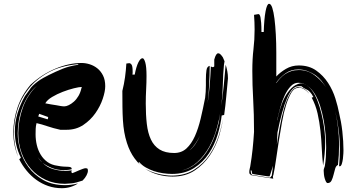

<svg xmlns="http://www.w3.org/2000/svg" viewBox="-20 -931 1875 1009"><path d="M414 18Q376 31 356 32.5Q336 34 321 35Q265 35 220 14Q175 -7 143 -43Q111 -79 93.5 -127.5Q76 -176 76 -231Q76 -263 82 -297.5Q88 -332 100 -365.5Q112 -399 131 -428Q149 -457 174 -480Q148 -459 130 -430Q111 -401 98 -367.5Q85 -334 79 -298.5Q73 -263 73 -230Q73 -188 86.5 -140.5Q100 -93 130 -52.5Q160 -12 207.5 15Q255 42 323 42Q355 42 390 33Q352 58 305 58Q267 58 233.5 46.5Q200 35 171.5 14.5Q143 -6 120 -34Q97 -62 81 -94L90 -102Q73 -136 65.5 -170Q58 -204 58 -239Q58 -290 72.5 -337Q87 -384 111 -426L135 -459Q141 -470 152.5 -481Q164 -492 178 -502.5Q192 -513 207.5 -521.5Q223 -530 237 -537Q273 -555 309 -569.5Q345 -584 393 -591L389 -594Q297 -585 233 -549.5Q169 -514 129 -463Q89 -412 71 -351.5Q53 -291 53 -233Q53 -202 58.5 -170.5Q64 -139 75 -108Q50 -168 50 -235Q50 -301 72 -366Q94 -431 141 -486Q201 -541 272 -570.5Q343 -600 409 -600Q430 -600 452 -593Q474 -586 492 -571.5Q510 -557 521.5 -534Q533 -511 533 -478Q533 -451 520 -412Q507 -373 481.5 -336.5Q456 -300 418 -274.5Q380 -249 330 -249H297Q260 -257 229.5 -267.5Q199 -278 172 -284Q168 -268 167.5 -253.5Q167 -239 167 -225Q167 -196 173.5 -168.5Q180 -141 194 -118Q208 -95 229.5 -79.5Q251 -64 282 -60Q301 -56 315 -55.5Q329 -55 338.5 -54.5Q348 -54 352.5 -51.5Q357 -49 357 -42Q347 -39 336.5 -38Q326 -37 315 -37Q280 -37 252 -48.5Q224 -60 204 -75Q227 -52 259 -42.5Q291 -33 322 -33Q339 -33 357 -36Q355 -30 355 -29Q355 -23 360 -21Q364 -22 374 -26.5Q384 -31 394.5 -35.5Q405 -40 415 -43.5Q425 -47 429 -47Q434 -47 438 -45.5Q442 -44 442 -34Q442 -24 435 -10Q428 4 414 18ZM276 -378 298 -374Q309 -372 318 -372Q328 -372 341.5 -378.5Q355 -385 368.5 -397Q382 -409 392.5 -427Q403 -445 408 -468L410 -474Q396 -474 368 -467Q340 -460 310 -448.5Q280 -437 254 -421.5Q228 -406 218 -388Q233 -385 247.5 -382.5Q262 -380 276 -378ZM230 -304Q232 -306 232.5 -310Q233 -314 233 -316L186 -333L181 -319ZM202 -77Q195 -85 188 -93Q182 -100 178 -107Q187 -90 202 -77Z M1160 -609 1157 -591Q1152 -542 1151 -486Q1150 -431 1143 -375Q1151 -430 1156 -483Q1161 -538 1166 -591Q1171 -575 1174.5 -557Q1178 -539 1178 -519Q1173 -469 1169 -423Q1165 -377 1158 -327L1145 -324Q1140 -278 1124 -224Q1108 -170 1077.5 -124Q1047 -78 999 -47.5Q951 -17 884 -17Q862 -17 837.5 -20.5Q813 -24 790 -31.5Q767 -39 746 -51Q725 -63 710 -81L711 -79V-78L710 -77L707 -78Q713 -69 720 -62Q702 -78 687 -99Q662 -133 647 -180Q638 -208 633 -237Q628 -266 626 -298.5Q624 -331 623.5 -369Q623 -407 623 -453Q632 -489 637 -525Q642 -561 644 -597Q647 -597 651 -598Q655 -599 659 -599Q666 -599 671.5 -591Q677 -583 677 -557V-548Q677 -544 676 -539H688Q696 -581 707 -603Q718 -625 729 -625Q737 -625 743.5 -602.5Q750 -580 750 -532Q750 -497 748 -461Q746 -425 746 -387Q746 -328 751.5 -280Q757 -232 773 -198Q789 -164 818.5 -145.5Q848 -127 895 -127Q934 -127 960 -151Q986 -175 1004 -215Q1022 -255 1034.5 -307.5Q1047 -360 1058 -417Q1060 -433 1061 -449Q1062 -465 1062 -482V-513Q1062 -542 1065 -562Q1068 -582 1082 -585Q1082 -534 1079 -484Q1077 -436 1071 -388Q1078 -435 1082 -482Q1086 -531 1088 -582Q1094 -578 1098 -578Q1102 -578 1106 -582V-618Q1111 -636 1116 -643.5Q1121 -651 1127 -651Q1133 -651 1139 -645Q1145 -639 1151 -630ZM747 -42Q771 -29 796.5 -21.5Q822 -14 844.5 -11Q867 -8 881 -8Q951 -8 1000 -39Q1049 -70 1080.5 -116.5Q1112 -163 1129 -216Q1145 -266 1153 -308Q1146 -266 1131 -215Q1114 -161 1082.5 -114Q1051 -67 1003 -35Q955 -3 887 -3Q849 -3 812 -13Q775 -23 743 -44Q745 -43 747 -42ZM1130 -288Q1133 -305 1135 -321Q1137 -335 1139 -349Q1133 -305 1119 -256Q1105 -205 1080 -159.5Q1055 -114 1017 -79Q981 -46 933 -34Q975 -43 1008 -69Q1042 -96 1066 -132Q1090 -168 1105.5 -209Q1121 -250 1130 -288ZM1031 -218Q1020 -196 1006.5 -176Q993 -156 976 -140Q994 -155 1007.5 -175Q1021 -195 1031 -218ZM743 -44Q731 -52 720 -62Q731 -52 743 -44ZM1154 -315 1153 -308ZM1140 -354Q1139 -351 1139 -349Q1139 -351 1140 -354Z M1417 -13Q1414 -5 1414 -1Q1414 2 1416 8L1297 -11V-15Q1290 -15 1290 -27Q1290 -35 1292 -43Q1294 -51 1295 -56Q1303 -104 1307.5 -147Q1312 -190 1315 -238Q1315 -332 1310.5 -408.5Q1306 -485 1306 -559Q1306 -622 1312 -672Q1318 -722 1318 -776Q1318 -814 1315 -853L1338 -857Q1341 -857 1344 -853.5Q1347 -850 1349 -839.5Q1351 -829 1352.5 -810.5Q1354 -792 1354 -763H1366Q1368 -831 1375.5 -871Q1383 -911 1394 -911Q1404 -911 1411 -889.5Q1418 -868 1422.5 -832Q1427 -796 1429.5 -750Q1432 -704 1432 -655V-529Q1452 -551 1482.5 -569Q1513 -587 1550 -587Q1604 -587 1641.5 -560.5Q1679 -534 1704 -495.5Q1729 -457 1742.5 -413.5Q1756 -370 1762 -337Q1767 -317 1771.5 -292Q1776 -267 1779 -241Q1782 -215 1783.5 -189Q1785 -163 1785 -141Q1785 -138 1784.5 -124.5Q1784 -111 1782 -96Q1780 -81 1776 -69Q1772 -57 1765 -57Q1763 -57 1762 -58Q1764 -81 1765 -103Q1766 -125 1766 -148Q1766 -201 1759 -253Q1753 -301 1741 -350Q1751 -306 1756 -263Q1762 -217 1762 -171Q1762 -116 1756 -64Q1746 -60 1741.5 -45Q1737 -30 1733 -13Q1729 4 1722.5 17.5Q1716 31 1702 31Q1697 31 1693.5 24.5Q1690 18 1687 8.5Q1684 -1 1682.5 -12.5Q1681 -24 1681 -34Q1681 -41 1683 -46Q1685 -51 1687 -58Q1691 -82 1692.5 -106.5Q1694 -131 1694 -157Q1694 -187 1691 -224Q1688 -261 1681 -299Q1674 -337 1663 -372.5Q1652 -408 1635.5 -435.5Q1619 -463 1597 -479.5Q1575 -496 1547 -496Q1525 -496 1507.5 -477.5Q1490 -459 1476.5 -430.5Q1463 -402 1453.5 -367.5Q1444 -333 1437 -302V-297Q1443 -328 1452.5 -360Q1462 -392 1476.5 -419.5Q1491 -447 1511 -467Q1531 -487 1558 -493Q1582 -493 1601 -476Q1620 -459 1634.5 -431.5Q1649 -404 1659.5 -369.5Q1670 -335 1676.5 -301Q1683 -267 1686 -236.5Q1689 -206 1689 -186Q1689 -154 1686 -122.5Q1683 -91 1678 -61Q1673 -104 1671 -151Q1669 -198 1664 -244Q1659 -290 1649 -334.5Q1639 -379 1618 -418L1627 -421Q1618 -438 1610.5 -446Q1603 -454 1596.5 -458Q1590 -462 1582 -465.5Q1574 -469 1564 -478H1549Q1515 -478 1488 -414Q1461 -350 1438 -234L1435 -171Q1441 -212 1450.5 -264.5Q1460 -317 1473.5 -363.5Q1487 -410 1505.5 -441.5Q1524 -473 1549 -473Q1560 -473 1575 -466Q1590 -459 1606 -438Q1592 -454 1578 -462Q1564 -470 1553 -470L1546 -469Q1526 -469 1511 -444Q1496 -419 1483.5 -379.5Q1471 -340 1462 -289.5Q1453 -239 1445 -188.5Q1437 -138 1430.5 -91.5Q1424 -45 1417 -13ZM1397 3Q1403 1 1404.5 -3Q1406 -7 1408 -7L1415 -60L1399 -10L1396 -4Q1379 -5 1363 -8Q1349 -10 1333.5 -12.5Q1318 -15 1306 -17Q1303 -26 1303 -30Q1303 -31 1303.5 -32Q1304 -33 1304 -34L1297 -35Q1299 -19 1300.5 -16.5Q1302 -14 1305 -12ZM1639 -535Q1619 -549 1596 -557.5Q1573 -566 1548 -566Q1508 -566 1479 -544.5Q1450 -523 1432 -497V-494Q1441 -507 1452.5 -519.5Q1464 -532 1478 -541.5Q1492 -551 1510 -557Q1528 -563 1551 -563Q1596 -563 1631.5 -537Q1667 -511 1693 -473Q1682 -490 1669.5 -506Q1657 -522 1639 -535ZM1739 -357 1741 -350Z"/></svg>

Font: Finger Paint
Style: Regular
Weight: 400
Designer: Ralph du Carrois
Foundry: Ralph du Carrois
Version: Version 1.002